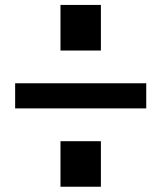

<svg xmlns="http://www.w3.org/2000/svg" viewBox="-20 -500 640 761"><path d="M40 -169.9Q40 -144.5 40 -70.3Q169.9 -70.3 559.6 -70.3Q559.6 -94.7 559.6 -169.9Q429.7 -169.9 40 -169.9ZM379.9 -480.5Q379.9 -419.9 379.9 -299.8Q327.1 -299.8 219.7 -299.8Q219.7 -360.4 219.7 -480.5Q273.4 -480.5 379.9 -480.5ZM379.9 59.6Q379.9 120.1 379.9 240.2Q327.1 240.2 219.7 240.2Q219.7 179.7 219.7 59.6Q273.4 59.6 379.9 59.6Z"/></svg>

Font: Alibu-Mazigh Belqasem 1
Style: Bold
Weight: 400
Designer: Mazigh Mubarik Belqasem
Version: Version 1.0